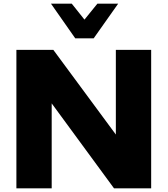

<svg xmlns="http://www.w3.org/2000/svg" viewBox="-20 -1020 908 1040"><path d="M487.5 -812.5H387.5L256.2 -1000H368.8L437.5 -913.8L507.5 -1000H620ZM607.5 -750H798.8V0H597.5L260 -460V0H68.8V-750H268.8L607.5 -291.2Z"/></svg>

Font: Now Black
Style: Regular
Weight: 900
Designer: Alfredo Marco Pradil
Foundry: Alfredo Marco Pradil
Version: Version 1.002;PS 001.002;hotconv 1.0.88;makeotf.lib2.5.64775